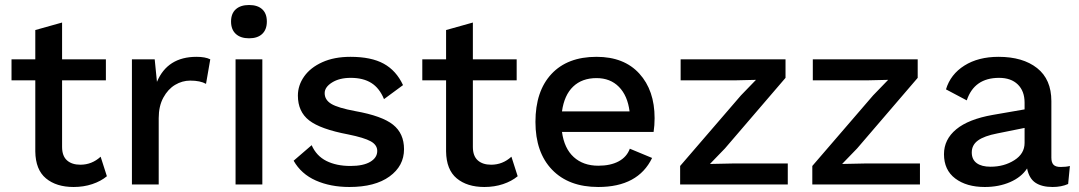

<svg xmlns="http://www.w3.org/2000/svg" viewBox="-20 -737 4312 767"><path d="M407 -33Q383 -13 348.5 -1.5Q314 10 274 10Q205 10 163.5 -24.5Q122 -59 121 -132V-416H26V-500H121V-617L228 -647V-500H403V-416H228V-150Q228 -114 247.5 -96.5Q267 -79 301 -79Q347 -79 382 -111Z M820 -500 803 -402Q780 -415 740 -415Q708 -415 679.5 -398Q651 -381 632.5 -347Q614 -313 614 -265V0H507V-500H598L607 -410Q649 -510 765 -510Q800 -510 820 -500Z M903 -651Q903 -683 922 -700Q941 -717 975 -717Q1009 -717 1027.5 -700Q1046 -683 1046 -651Q1046 -619 1027.5 -601.5Q1009 -584 975 -584Q941 -584 922 -601.5Q903 -619 903 -651ZM1028 0H921V-500H1028Z M1153 -95 1225 -157Q1244 -114 1284 -94Q1324 -74 1380 -74Q1431 -74 1459 -90.5Q1487 -107 1487 -134Q1487 -158 1461 -172.5Q1435 -187 1371 -200Q1260 -221 1215 -256Q1170 -291 1170 -355Q1170 -396 1195 -431.5Q1220 -467 1267.5 -488.5Q1315 -510 1380 -510Q1463 -510 1513 -482.5Q1563 -455 1590 -397L1514 -341Q1496 -385 1463.5 -405.5Q1431 -426 1381 -426Q1336 -426 1306.5 -407.5Q1277 -389 1277 -365Q1277 -338 1303.5 -322Q1330 -306 1400 -293Q1506 -274 1550 -239Q1594 -204 1594 -141Q1594 -74 1536 -32Q1478 10 1376 10Q1300 10 1241.5 -16Q1183 -42 1153 -95Z M2048 -33Q2024 -13 1989.5 -1.5Q1955 10 1915 10Q1846 10 1804.5 -24.5Q1763 -59 1762 -132V-416H1667V-500H1762V-617L1869 -647V-500H2044V-416H1869V-150Q1869 -114 1888.5 -96.5Q1908 -79 1942 -79Q1988 -79 2023 -111Z M2591 -210H2225Q2234 -144 2272 -109.5Q2310 -75 2370 -75Q2419 -75 2451.5 -92.5Q2484 -110 2496 -143L2585 -106Q2529 10 2370 10Q2252 10 2185.5 -59Q2119 -128 2119 -250Q2119 -373 2183 -441.5Q2247 -510 2363 -510Q2473 -510 2534 -443Q2595 -376 2595 -265Q2595 -236 2591 -210ZM2225 -292H2495Q2487 -355 2452.5 -390Q2418 -425 2363 -425Q2305 -425 2269.5 -391Q2234 -357 2225 -292Z M2697 -74 2940 -356 3000 -418 2914 -416H2699V-500H3118V-426L2876 -144L2816 -82L2911 -84H3127V0H2697Z M3225 -74 3468 -356 3528 -418 3442 -416H3227V-500H3646V-426L3404 -144L3344 -82L3439 -84H3655V0H3225Z M4254 -74 4247 -2Q4220 10 4185 10Q4142 10 4116.5 -7Q4091 -24 4083 -64Q4060 -29 4015 -9.5Q3970 10 3914 10Q3841 10 3796 -24Q3751 -58 3751 -121Q3751 -180 3800 -220.5Q3849 -261 3946 -278L4073 -300V-327Q4073 -373 4046 -399.5Q4019 -426 3971 -426Q3872 -426 3842 -336L3759 -380Q3777 -440 3832.5 -475Q3888 -510 3969 -510Q4066 -510 4123 -465Q4180 -420 4180 -333V-107Q4180 -88 4188.5 -79Q4197 -70 4217 -70Q4239 -70 4254 -74ZM4073 -166V-226L3964 -204Q3912 -194 3887 -176Q3862 -158 3862 -128Q3862 -100 3881.5 -85.5Q3901 -71 3937 -71Q3991 -71 4032 -97Q4073 -123 4073 -166Z"/></svg>

Font: Work Sans Medium
Style: Regular
Weight: 500
Designer: Wei Huang
Foundry: Wei Huang
Version: Version 1.500